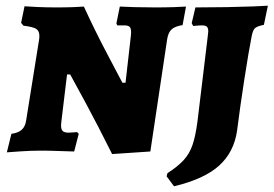

<svg xmlns="http://www.w3.org/2000/svg" viewBox="-20 -528 959 673"><path d="M439 -405Q441 -425 436 -432Q431 -439 417 -439H391L388 -446L400 -505Q413 -504 450 -503Q487 -502 524 -502Q559 -502 590 -503Q621 -504 632 -505L620 -440Q594 -436 582 -425.5Q570 -415 566 -391L507 3L373 12Q324 -86 281 -166Q238 -246 226 -267H215L195 -101L194 -89Q194 -74 200 -68.5Q206 -63 221 -63Q229 -63 238 -64Q247 -65 250 -65L256 -59L240 3Q227 3 191.5 1.5Q156 0 123 0Q90 0 52.5 2.5Q15 5 4 6L20 -59Q44 -62 56.5 -73.5Q69 -85 72 -108L117 -389Q118 -394 118 -402Q118 -420 106.5 -427Q95 -434 62 -438L54 -448L66 -506Q76 -505 109.5 -503.5Q143 -502 177 -502Q210 -502 237.5 -503Q265 -504 274 -505Q313 -420 355 -340.5Q397 -261 409 -238H420ZM710 -418Q710 -430 705 -434.5Q700 -439 688 -439Q678 -439 669 -438Q660 -437 657 -437L652 -447L665 -502L775 -503Q828 -504 867.5 -505.5Q907 -507 919 -508L905 -441Q881 -436 873.5 -429Q866 -422 862 -400Q852 -350 836.5 -250Q821 -150 811 -70Q800 6 747.5 53Q695 100 590 125L564 90L567 79Q604 55 624 33Q644 11 654.5 -19Q665 -49 672 -101L708 -399Q710 -415 710 -418Z"/></svg>

Font: Alegreya SC ExtraBold
Style: Italic
Weight: 800
Italic angle: -7°
Designer: Juan Pablo del Peral
Foundry: Huerta Tipografica
Version: Version 2.007; ttfautohint (v1.6)